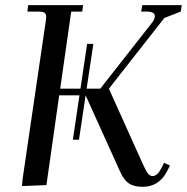

<svg xmlns="http://www.w3.org/2000/svg" viewBox="-20 -722 729 749"><path d="M65.9 3.9 67.9 -22 158.2 -637.2Q160.2 -650.9 160.2 -655.8Q160.2 -668.5 153.3 -672.6Q146.5 -676.8 127.9 -676.8H86.9L89.8 -702.1H304.2L300.8 -676.8H257.8L214.8 -376H293.9L319.8 -550.8H344.2L317.9 -376H371.1L575.2 -636.2Q584 -648.4 584 -659.2Q584 -676.8 551.8 -676.8H530.8L535.2 -702.1H689L685.1 -676.8L621.1 -651.9L404.8 -376L538.1 -80.1Q549.3 -55.2 557.1 -45.2Q564.9 -35.2 575.2 -35.2Q593.8 -35.2 608.9 -64.9L620.1 -86.9L643.1 -76.2L631.8 -54.2Q600.6 6.8 536.1 6.8Q503.9 6.8 484.1 -5.6Q464.4 -18.1 450.2 -48.8L314 -350.1L288.1 -176.8H264.2L290 -350.1H210.9L161.1 0Z"/></svg>

Font: Dihjauti
Style: Bold Italic
Weight: 700
Italic angle: -9°
Designer: T. Christopher White
Version: Version 3.0.0